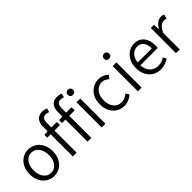

<svg xmlns="http://www.w3.org/2000/svg" viewBox="132 -1664 2613 2613"><g transform="rotate(-45 1439.0 -357.0)"><path d="M47 -242Q47 -320 77.5 -378Q108 -436 159 -466.5Q210 -497 270 -497Q330 -497 381 -466.5Q432 -436 462.5 -378Q493 -320 493 -242Q493 -164 462.5 -106.5Q432 -49 381 -18.5Q330 12 270 12Q210 12 159 -18.5Q108 -49 77.5 -106.5Q47 -164 47 -242ZM418 -242Q418 -299 399 -343Q380 -387 346.5 -411.5Q313 -436 270 -436Q227 -436 193.5 -411.5Q160 -387 141.5 -343Q123 -299 123 -242Q123 -155 164 -102Q205 -49 270 -49Q313 -49 346.5 -73Q380 -97 399 -141Q418 -185 418 -242Z M707 -568V-485H812V-425H707V0H634V-425H568V-480L634 -485V-569Q634 -644 668.5 -685Q703 -726 771 -726Q810 -726 849 -710L833 -654Q805 -666 777 -666Q707 -666 707 -568Z M991 -568V-485H1096V-425H991V0H918V-425H852V-480L918 -485V-569Q918 -644 952.5 -685Q987 -726 1055 -726Q1094 -726 1133 -710L1117 -654Q1089 -666 1061 -666Q991 -666 991 -568ZM1191 -485H1263V0H1191ZM1178 -640Q1178 -662 1192 -675.5Q1206 -689 1228 -689Q1250 -689 1264 -675.5Q1278 -662 1278 -640Q1278 -617 1264 -603Q1250 -589 1228 -589Q1206 -589 1192 -603Q1178 -617 1178 -640Z M1395 -242Q1395 -320 1426.5 -378Q1458 -436 1511 -466.5Q1564 -497 1626 -497Q1705 -497 1767 -439L1729 -391Q1705 -413 1681 -424.5Q1657 -436 1629 -436Q1584 -436 1548 -411.5Q1512 -387 1491.5 -343Q1471 -299 1471 -242Q1471 -155 1514 -102Q1557 -49 1627 -49Q1690 -49 1745 -99L1777 -50Q1744 -21 1704 -4.5Q1664 12 1621 12Q1557 12 1505.5 -18.5Q1454 -49 1424.5 -106Q1395 -163 1395 -242Z M1887 -485H1959V0H1887ZM1874 -640Q1874 -662 1888 -675.5Q1902 -689 1924 -689Q1946 -689 1960 -675.5Q1974 -662 1974 -640Q1974 -617 1960 -603Q1946 -589 1924 -589Q1902 -589 1888 -603Q1874 -617 1874 -640Z M2496 -226H2161Q2166 -141 2213.5 -94Q2261 -47 2330 -47Q2394 -47 2453 -86L2480 -38Q2444 -15 2406 -1.5Q2368 12 2321 12Q2257 12 2204.5 -18.5Q2152 -49 2121.5 -107Q2091 -165 2091 -242Q2091 -318 2121.5 -376Q2152 -434 2202 -465.5Q2252 -497 2308 -497Q2398 -497 2448.5 -436.5Q2499 -376 2499 -270Q2499 -244 2496 -226ZM2434 -279Q2434 -356 2401 -397Q2368 -438 2309 -438Q2255 -438 2213 -397Q2171 -356 2163 -279Z M2621 -485H2681L2687 -396H2690Q2715 -443 2751 -470Q2787 -497 2828 -497Q2857 -497 2878 -487L2864 -423Q2838 -431 2818 -431Q2784 -431 2750.5 -403Q2717 -375 2693 -316V0H2621Z"/></g></svg>

Font: Assistant-zap
Style: zap
Weight: 400
Designer: Hebrew By Ben Nathan, Latin by Paul Hunt
Version: Version 2.001